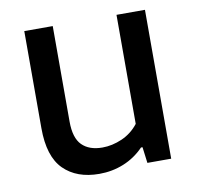

<svg xmlns="http://www.w3.org/2000/svg" viewBox="-67 -613 710 691"><g transform="rotate(-10 288.0 -267.5)"><path d="M65 -189V-544H169V-195Q169 -135 195.2 -108.8Q221.5 -82.5 269.5 -82.5Q305.5 -82.5 341.5 -98.2Q377.5 -114 402 -145.5V-544H506V0H419L411.5 -58.5H406Q373.5 -25 331.5 -8Q289.5 9 242.5 9Q160 9 112.5 -38.2Q65 -85.5 65 -189Z"/></g></svg>

Font: Encode Sans Medium
Style: Regular
Weight: 500
Designer: Multiple Designers
Foundry: Impallari Type
Version: Version 2.000